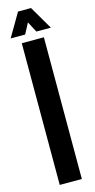

<svg xmlns="http://www.w3.org/2000/svg" viewBox="-154 -1009 520 1047"><g transform="rotate(-15 105.5 -486.0)"><path d="M43.9 0V-800H168.7V0ZM-7.9 -840.9 68.9 -972.1H142.3L219.1 -840.9H137.2L105.7 -901.1L74 -840.9Z"/></g></svg>

Font: Big Shoulders Display SC Thin
Style: Regular
Weight: 100
Designer: Patric King
Foundry: XO Type Co
Version: Version 2.002